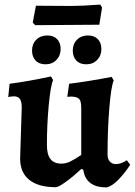

<svg xmlns="http://www.w3.org/2000/svg" viewBox="-20 -807 589 839"><path d="M41 -386Q30 -386 16 -383L22 -441Q101 -451 203 -473L212 -457Q201 -432 193 -347.5Q185 -263 185 -173Q185 -132 200.5 -112Q216 -92 248 -92Q268 -92 287.5 -101.5Q307 -111 335 -130V-336Q335 -364 326.5 -374Q318 -384 292 -385L274 -384L282 -441Q364 -451 468 -471L477 -455Q466 -432 458 -338Q450 -244 450 -131Q450 -112 460 -101Q470 -90 486 -90Q510 -90 534 -107L549 -87Q525 -50 497 -21.5Q469 7 446 12Q355 12 344 -65L336 -69Q298 -34 266.5 -11.5Q235 11 224 11Q148 11 108 -21Q68 -53 68 -114L75 -337Q75 -363 67 -374.5Q59 -386 41 -386ZM123 -708 137 -782 291 -781Q339 -781 418 -787L426 -774L414 -699L273 -698L134 -697ZM120 -586Q120 -615 138.5 -633.5Q157 -652 187 -652Q214 -652 229.5 -636Q245 -620 245 -593Q245 -564 226.5 -545Q208 -526 179 -526Q151 -526 135.5 -542.5Q120 -559 120 -586ZM298 -586Q298 -615 316.5 -633.5Q335 -652 364 -652Q392 -652 407.5 -636Q423 -620 423 -593Q423 -564 404.5 -545Q386 -526 357 -526Q329 -526 313.5 -542.5Q298 -559 298 -586Z"/></svg>

Font: Alegreya
Style: Bold
Weight: 700
Designer: Juan Pablo del Peral
Foundry: Huerta Tipografica
Version: Version 2.008; ttfautohint (v1.8)